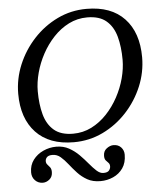

<svg xmlns="http://www.w3.org/2000/svg" viewBox="-64 -816 958 1122"><g transform="rotate(-5 415.0 -255.0)"><path d="M45 -300Q45 -387.5 79.2 -469.8Q113.5 -552 174 -617.5Q234.5 -683 314.2 -721.5Q394 -760 485 -760Q630 -760 707.5 -677.5Q785 -595 785 -450Q785 -362.5 750.8 -280.2Q716.5 -198 656 -132.5Q595.5 -67 515.8 -28.5Q436 10 345 10Q200.5 10 122.8 -72.8Q45 -155.5 45 -300ZM160 -305Q160 -229 176.2 -169Q192.5 -109 232.8 -74.5Q273 -40 345 -40Q403 -40 453 -65.2Q503 -90.5 543 -133Q583 -175.5 611.5 -228.2Q640 -281 655 -337.2Q670 -393.5 670 -445Q670 -521 653.8 -581Q637.5 -641 597.2 -675.5Q557 -710 485 -710Q427 -710 377 -684.8Q327 -659.5 287 -617Q247 -574.5 218.5 -521.8Q190 -469 175 -412.8Q160 -356.5 160 -305ZM80 164Q80 121.5 103.2 90.8Q126.5 60 163 43.5Q199.5 27 239 27Q281 27 313.5 45Q346 63 372 89.2Q398 115.5 419.8 141.8Q441.5 168 461.2 186Q481 204 501 204Q525 204 534 192.8Q543 181.5 543 169Q543 155 535.5 147.8Q528 140.5 520.5 131.8Q513 123 513 105Q513 77 533 62Q553 47 573 47Q601 47 617.5 64.8Q634 82.5 634 108Q634 155.5 612 187Q590 218.5 554.8 234.2Q519.5 250 480 250Q435 250 403 232Q371 214 346.8 187.8Q322.5 161.5 302 135.2Q281.5 109 260.5 91Q239.5 73 213 73Q190 73 180.5 83Q171 93 171 106Q171 118.5 178.5 126.5Q186 134.5 193.5 144.2Q201 154 201 172Q201 199.5 182.8 214.8Q164.5 230 144 230Q116.5 230 98.2 211.2Q80 192.5 80 164Z"/></g></svg>

Font: Besley
Style: Italic
Weight: 400
Italic angle: -13°
Designer: Owen Earl
Foundry: indestructible type*
Version: Version 4.000; ttfautohint (v1.8.4.7-5d5b)